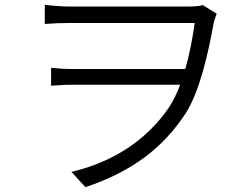

<svg xmlns="http://www.w3.org/2000/svg" viewBox="-20 -734 1040 793"><path d="M165 -714V-635C202 -638 235 -639 266 -639C335 -639 723 -639 784 -639C776 -581 764 -513 745 -449H279C247 -449 218 -451 191 -454V-380C220 -382 247 -384 281 -384H724C711 -349 696 -318 679 -292C587 -156 448 -65 275 -24L333 39C526 -26 652 -122 747 -266C805 -357 841 -517 863 -642C867 -657 872 -668 875 -677L818 -713C803 -709 783 -707 762 -707C713 -707 334 -707 266 -707C225 -707 185 -712 165 -714Z"/></svg>

Font: ChiuKong Gothic MN Normal
Style: Regular
Weight: 350
Designer: Ryoko NISHIZUKA 西塚涼子 (kana, bopomofo & ideographs); Paul D. Hunt (Latin, Greek & Cyrillic); Sandoll Communications 산돌커뮤니
Foundry: Adobe
Version: Version 1.300